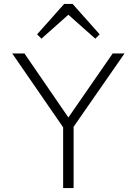

<svg xmlns="http://www.w3.org/2000/svg" viewBox="-20 -953 692 973"><path d="M315 -286 42 -682H104L338 -341H315L551 -682H611L336 -286ZM300 0V-329H353V0ZM190 -757 168 -779 305 -933H348L485 -779L463 -757L310 -893H343Z"/></svg>

Font: Outfit Thin ExtraLight
Style: Regular
Weight: 250
Version: Version 1.100;gftools[0.9.27]